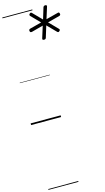

<svg xmlns="http://www.w3.org/2000/svg" viewBox="-280 -1365 1215 2212"><g transform="rotate(-15 327.0 -259.0)"><path d="M399 -911Q376 -911 382 -931L426 -1072L289 -1035Q279 -1033 272.5 -1035Q266 -1037 263 -1049Q258 -1068 276 -1075L418 -1112L316 -1216Q311 -1221 309.5 -1228Q308 -1235 317 -1244Q324 -1251 330.5 -1251.5Q337 -1252 343 -1246L448 -1139L489 -1274Q492 -1282 498 -1286.5Q504 -1291 515 -1291Q536 -1290 531 -1272L487 -1132L630 -1169Q639 -1172 644.5 -1169.5Q650 -1167 653 -1155Q658 -1136 639 -1130L495 -1092L596 -989Q603 -982 603.5 -975.5Q604 -969 595 -961Q587 -953 580.5 -953.5Q574 -954 567 -961L466 -1064L424 -927Q419 -910 399 -911ZM0 763H358V773H0ZM0 -20H358V0H0ZM0 -505H358V-500H0ZM0 -1283H358V-1273H0Z"/></g></svg>

Font: Playwrite NL Guides
Style: Regular
Weight: 400
Designer: Veronika Burian, José Scaglione
Foundry: TypeTogether
Version: Version 1.003